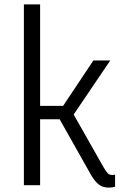

<svg xmlns="http://www.w3.org/2000/svg" viewBox="-20 -845 551 876"><path d="M163 0H89V-825H163ZM393 -51 252 -301H124V-362H268L406 -569H483L305 -306V-342L453 -81Q464 -62 471.5 -54.5Q479 -47 490 -47Q494 -47 497 -47Q500 -47 505 -48V7Q498 9 491 10Q484 11 476 11Q448 11 429.5 -4Q411 -19 393 -51Z"/></svg>

Font: Yaldevi
Style: Regular
Weight: 400
Designer: Sol Matas, Rajitha Manaperi, Kosala Senevirathne
Foundry: Mooniak
Version: Version 1.100